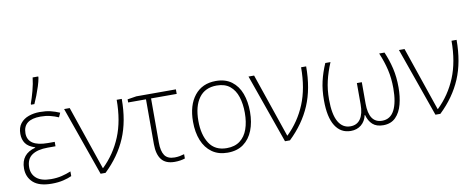

<svg xmlns="http://www.w3.org/2000/svg" viewBox="-68 -1125 3605 1453"><g transform="rotate(-10 1735.0 -398.5)"><path d="M307 -298V-264H247Q168 -264 125.5 -234.5Q83 -205 83 -141Q83 -88 120.5 -56.5Q158 -25 232 -25Q277 -25 314 -34Q351 -43 385 -57V-21Q360 -9 320.5 0.5Q281 10 231 10Q135 10 89 -31.5Q43 -73 43 -140Q43 -251 154 -280V-283Q103 -299 82 -329Q61 -359 61 -402Q61 -451 85 -481.5Q109 -512 148.5 -526Q188 -540 234 -540Q282 -540 316.5 -531.5Q351 -523 386 -508L371 -475Q342 -488 308 -496.5Q274 -505 234 -505Q100 -505 100 -400Q100 -298 255 -298ZM179 -606V-614Q193 -652 207.5 -706Q222 -760 227 -807H270V-797Q265 -768 254 -733.5Q243 -699 230 -665.5Q217 -632 205 -606Z M420 -530H463L609 -103Q613 -89 620 -71Q627 -53 631 -39H633Q725 -128 774.5 -248Q824 -368 824 -530H863Q863 -359 809 -232Q755 -105 645 0H607Z M1279 -530V-495H1082V-156Q1082 -90 1104.5 -57Q1127 -24 1181 -24Q1201 -24 1220 -27.5Q1239 -31 1255 -36V-3Q1241 2 1220 5.5Q1199 9 1176 9Q1107 9 1075 -31.5Q1043 -72 1043 -150V-495H906V-519L975 -530Z M1802 -265Q1802 -185 1777.5 -123Q1753 -61 1704.5 -25.5Q1656 10 1582 10Q1512 10 1463 -25Q1414 -60 1389 -122Q1364 -184 1364 -265Q1364 -392 1423 -466Q1482 -540 1587 -540Q1660 -540 1708 -504Q1756 -468 1779 -406Q1802 -344 1802 -265ZM1405 -265Q1405 -158 1448.5 -91.5Q1492 -25 1582 -25Q1644 -25 1684 -55.5Q1724 -86 1743 -140Q1762 -194 1762 -265Q1762 -333 1744.5 -387.5Q1727 -442 1688.5 -473.5Q1650 -505 1587 -505Q1498 -505 1451.5 -441.5Q1405 -378 1405 -265Z M1837 -530H1880L2026 -103Q2030 -89 2037 -71Q2044 -53 2048 -39H2050Q2142 -128 2191.5 -248Q2241 -368 2241 -530H2280Q2280 -359 2226 -232Q2172 -105 2062 0H2024Z M2882 -530Q2910 -465 2925.5 -398.5Q2941 -332 2941 -253Q2941 -182 2925.5 -122.5Q2910 -63 2874 -26.5Q2838 10 2778 10Q2726 10 2696.5 -17Q2667 -44 2655 -90H2652Q2642 -44 2609.5 -17Q2577 10 2529 10Q2452 10 2410 -56.5Q2368 -123 2368 -253Q2368 -333 2383 -398Q2398 -463 2427 -530H2467Q2438 -461 2422.5 -395.5Q2407 -330 2407 -253Q2407 -138 2439.5 -81.5Q2472 -25 2532 -25Q2583 -25 2609.5 -64Q2636 -103 2636 -175V-339H2674V-175Q2674 -25 2776 -25Q2839 -25 2870 -84.5Q2901 -144 2901 -253Q2901 -330 2885.5 -396Q2870 -462 2841 -530Z M2993 -530H3036L3182 -103Q3186 -89 3193 -71Q3200 -53 3204 -39H3206Q3298 -128 3347.5 -248Q3397 -368 3397 -530H3436Q3436 -359 3382 -232Q3328 -105 3218 0H3180Z"/></g></svg>

Font: Noto Sans Disp ExtLt
Style: Regular
Weight: 200
Designer: Monotype Design Team
Foundry: Monotype Imaging Inc.
Version: Version 2.000;GOOG;noto-source:20170915:90ef993387c0